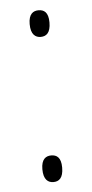

<svg xmlns="http://www.w3.org/2000/svg" viewBox="-43 -527 268 560"><g transform="rotate(-5 91.0 -246.5)"><path d="M91 -420C107 -420 120 -429 120 -460C120 -490 107 -498 91 -498C76 -498 62 -490 62 -460C62 -429 76 -420 91 -420ZM91 5C107 5 120 -4 120 -35C120 -65 107 -73 91 -73C76 -73 62 -65 62 -35C62 -4 76 5 91 5Z"/></g></svg>

Font: Noto Serif Armenian SemiCondensed Thin
Style: Regular
Weight: 100
Width: 4
Designer: Monotype Design Team
Foundry: Monotype Imaging Inc.
Version: Version 2.008